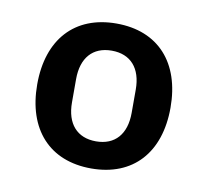

<svg xmlns="http://www.w3.org/2000/svg" viewBox="-52 -761 529 488"><g transform="rotate(10 212.0 -517.0)"><path d="M212 -330C320 -330 384 -401 384 -517C384 -633 320 -704 212 -704C104 -704 40 -633 40 -517C40 -401 104 -330 212 -330ZM212 -400C163 -400 135 -432 135 -487V-547C135 -602 163 -634 212 -634C261 -634 289 -602 289 -547V-487C289 -432 261 -400 212 -400Z"/></g></svg>

Font: IBM Plex Thai SemiBold
Style: Regular
Weight: 600
Designer: Mike Abbink, Paul van der Laan, Pieter van Rosmalen, Ben Mitchell, Mark Frömberg
Foundry: Bold Monday
Version: Version 1.0